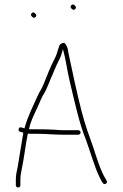

<svg xmlns="http://www.w3.org/2000/svg" viewBox="-20 -801 542 848"><path d="M295 -764C299.6 -759.4 305.1 -754.1 312 -761C318.9 -767.9 313.6 -773.4 309 -778C299.7 -787.3 285.7 -773.3 295 -764ZM120 -729C124.6 -724.4 130.1 -719.1 137 -726C143.9 -732.9 138.6 -738.4 134 -743C124.7 -752.3 110.7 -738.3 120 -729ZM60 27C65.8 27 70 23.2 70 17V-8C70 -26.4 73.7 -40.5 77 -59C85.6 -97.6 94.1 -170.9 103 -211C107 -210.3 111 -210 115 -210H148C185.5 -210 222.2 -206 257 -206H326C331.3 -206 336 -210.7 336 -216C336 -221.3 331.3 -226 326 -226H257C246.3 -226 235.3 -226.7 224 -228C199.9 -229.3 173.1 -230 147.5 -230H108C115.8 -268.9 131.7 -296.2 146 -328C154.5 -347 166.6 -377.5 177 -392C185.5 -404.7 196.4 -436.7 203.5 -452C216.1 -479.2 226.1 -508.2 240 -534C250.1 -552.9 252.5 -564.8 258 -584C271.2 -537.7 276.1 -491 287.5 -444C308 -359.1 328.9 -258.7 359 -185C377.2 -137.1 397.4 -63.2 419 -20L428 -2L434 7C440.7 19.1 457.6 7.6 451 -3L446 -12C426.5 -41.2 405.7 -107 393 -147C373.6 -202.8 356.9 -245.1 340.5 -309C317.7 -398.1 300.5 -481.1 281 -573C281 -587.4 272.7 -603.3 265.5 -610.5C262 -614 258.8 -610 254 -610C246.7 -607.3 242 -601.7 240 -593C232.8 -573.8 232.1 -561.8 222 -543C202.5 -506.7 188.3 -467.5 172 -428C161.2 -401.8 157.1 -401.9 145 -375C124.5 -328.9 102.6 -287.4 88 -234L75 -238C68.3 -240 64.2 -237.8 62.5 -231.5C60.8 -225.2 63 -221 69 -219L83 -215C82.3 -209 81.3 -202.7 80 -196C74.1 -163.3 62.9 -92.6 58 -63C53.6 -43.1 50 -28.1 50 -8V17C50 23.2 54.2 27 60 27Z"/></svg>

Font: HoneyBee
Style: UltLit
Weight: 100
Foundry: Cannot Into Space Fonts
Version: Version 0.89